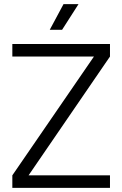

<svg xmlns="http://www.w3.org/2000/svg" viewBox="-20 -914 595 934"><path d="M222 -769H282L362 -894H289ZM40 0H515V-61H119L515 -639V-700H40V-639H437L40 -61Z"/></svg>

Font: Arthouse Owned
Style: Regular
Weight: 400
Designer: Jeremy Tribby
Foundry: Tribby Type
Version: Version 1.000;PS 001.000;hotconv 1.0.88;makeotf.lib2.5.64775